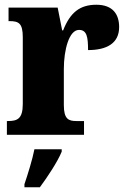

<svg xmlns="http://www.w3.org/2000/svg" viewBox="-20 -568 536 809"><path d="M9 0H334V-58H302C269 -58 249 -66 249 -125V-277C249 -358 271 -442 313 -442C346 -442 351 -412 351 -357C429 -357 482 -385 482 -454C482 -508 455 -548 386 -548C317 -548 276 -516 246 -440H242L223 -536H16V-479H20C59 -479 76 -470 76 -411V-130C76 -67 53 -58 13 -58H9ZM83 208V221H148C180 178 223 113 240 71V61H125C117 103 96 170 83 208Z"/></svg>

Font: Noto Serif Devanagari Condensed Black
Style: Regular
Weight: 900
Width: 3
Designer: Universal Thirst, Indian Type Foundry and the Monotype Design Team
Foundry: Monotype Imaging Inc.
Version: Version 2.004